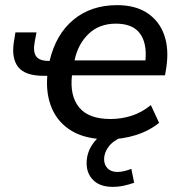

<svg xmlns="http://www.w3.org/2000/svg" viewBox="-20 -533 706 747"><path d="M399 9Q315 9 261 -22.5Q207 -54 182.5 -110Q158 -166 164 -238H150Q78 -238 51 -272Q24 -306 34 -370L40 -407H122L115 -370Q108 -332 120.5 -314Q133 -296 170 -296H173Q197 -399 265.5 -456Q334 -513 436 -513Q507 -513 553.5 -482Q600 -451 619 -396.5Q638 -342 627 -270L622 -240H260Q251 -160 288 -115Q325 -70 410 -70Q452 -70 491.5 -82.5Q531 -95 567 -124L599 -55Q559 -23 507 -7Q455 9 399 9ZM431 -441Q366 -441 324.5 -401Q283 -361 270 -298H546Q552 -367 523.5 -404Q495 -441 431 -441ZM418 194Q370 194 343.5 168.5Q317 143 317 102Q317 55 348 17.5Q379 -20 427 -39L455 0Q419 15 402 38.5Q385 62 385 86Q385 108 398.5 122Q412 136 437 136Q460 136 491 124L502 178Q482 185 461.5 189.5Q441 194 418 194Z"/></svg>

Font: Mulish SemiBold
Style: Italic
Weight: 600
Italic angle: -9°
Designer: Vernon Adams
Foundry: Vernon Adams
Version: Version 3.603; ttfautohint (v1.8.3)